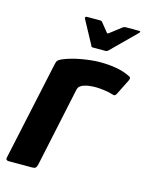

<svg xmlns="http://www.w3.org/2000/svg" viewBox="-101 -702 593 766"><g transform="rotate(15 195.5 -318.5)"><path d="M260 -476Q335 -476 381 -454Q391 -450 391.5 -446Q392 -442 389 -435L358 -373Q354 -365 350.5 -363.5Q347 -362 339 -365Q323 -370 302.5 -372.5Q282 -375 271 -375Q255 -375 244 -373.5Q233 -372 226 -370Q219 -368 214 -366Q209 -363 204 -359Q199 -355 196 -341L128 -21Q125 -7 120.5 -3.5Q116 0 107 0H9Q4 0 0.5 -3Q-3 -6 0 -17L86 -417Q89 -433 93.5 -437.5Q98 -442 109 -447Q142 -461 185 -468.5Q228 -476 260 -476ZM216 -525Q210 -525 210 -529L156 -629Q155 -632 156.5 -634.5Q158 -637 162 -637H217Q223 -637 225 -634L255 -597Q257 -592 264 -597L312 -634Q318 -637 322 -637H378Q383 -637 383 -634.5Q383 -632 380 -629L279 -529Q275 -525 270 -525Z"/></g></svg>

Font: Glory Thin
Style: Bold Italic
Weight: 700
Italic angle: -12°
Version: Version 1.011